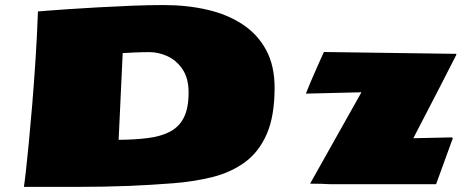

<svg xmlns="http://www.w3.org/2000/svg" viewBox="-20 -730 1876 761"><path d="M74.7 10.7Q77.1 -3.4 82.3 -48.6Q87.4 -93.8 94 -162.1Q100.6 -230.5 107.7 -315.2Q114.7 -399.9 120.8 -494.1Q127 -588.4 130.4 -684.6Q130.4 -684.6 162.8 -687.3Q195.3 -689.9 249.3 -693.6Q303.2 -697.3 369.1 -700.9Q435.1 -704.6 502.4 -707.3Q569.8 -710 628.4 -710Q721.7 -710 801.8 -691.4Q881.8 -672.9 941.7 -633.3Q1001.5 -593.8 1034.9 -531.7Q1068.4 -469.7 1068.4 -382.3Q1068.4 -270.5 1037.6 -199.5Q1006.8 -128.4 951.9 -87.9Q897 -47.4 824.2 -28.8Q751.5 -10.3 667 -3.7Q582.5 2.9 493.2 6.8Q439.9 8.8 387 9.8Q334 10.7 281.2 10.7ZM450.2 -175.8Q515.6 -176.3 566.9 -182.9Q618.2 -189.5 654.1 -208.3Q689.9 -227.1 708.7 -264.2Q727.5 -301.3 727.5 -363.3Q727.5 -419.9 703.6 -455.3Q679.7 -490.7 644 -507.1Q608.4 -523.4 572.3 -523.4Q544.9 -523.4 512 -522Q479 -520.5 466.3 -519.5ZM1618.2 -182.1 1771 -185.5 1774.9 -182.6 1708.5 0H1285.6Q1272.5 -1 1253.4 -1.5Q1234.4 -2 1209 -2L1412.6 -364.3L1192.4 -358.9Q1198.7 -375.5 1208.3 -398.4Q1217.8 -421.4 1231 -450.7Q1244.1 -480 1252.2 -498.3Q1260.3 -516.6 1263.7 -523.9L1788.6 -516.6V-512.7Q1738.3 -413.1 1618.2 -182.1Z"/></svg>

Font: Seymour One
Style: Regular
Weight: 400
Designer: Vernon Adams
Foundry: Vernon Adams
Version: Version 1.100; ttfautohint (v1.8.4.7-5d5b);gftools[0.9.33]